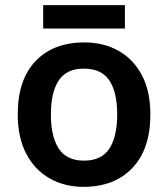

<svg xmlns="http://www.w3.org/2000/svg" viewBox="-20 -717 654 747"><path d="M565 -272Q565 -137 495 -63.5Q425 10 305 10Q231 10 173 -23Q115 -56 82 -119Q49 -182 49 -272Q49 -407 118.5 -479.5Q188 -552 308 -552Q383 -552 441 -519.5Q499 -487 532 -424.5Q565 -362 565 -272ZM178 -272Q178 -186 208.5 -139Q239 -92 307 -92Q375 -92 405.5 -139Q436 -186 436 -272Q436 -358 405.5 -404Q375 -450 306 -450Q239 -450 208.5 -404Q178 -358 178 -272ZM466 -697V-606H148V-697Z"/></svg>

Font: Noto Sans Bassa Vah SemiBold
Style: Regular
Weight: 600
Designer: Monotype Design Team
Foundry: Monotype Imaging Inc.
Version: Version 2.002; ttfautohint (v1.8.4.7-5d5b)